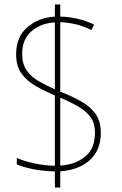

<svg xmlns="http://www.w3.org/2000/svg" viewBox="-20 -779 545 857"><path d="M225 -14Q171 -15 127.5 -24Q84 -33 55 -45V-74Q86 -60 132 -50Q178 -40 225 -39V-353Q176 -374 137 -396.5Q98 -419 75 -452Q52 -485 52 -537Q52 -614 101.5 -657Q151 -700 225 -705V-759H249V-705Q288 -704 325.5 -695.5Q363 -687 400 -669L388 -645Q352 -663 317 -671Q282 -679 249 -680V-370Q305 -348 345.5 -324.5Q386 -301 408 -268.5Q430 -236 430 -187Q430 -108 380.5 -64Q331 -20 249 -14V58H225ZM225 -679Q164 -676 121.5 -640.5Q79 -605 79 -538Q79 -494 98.5 -465.5Q118 -437 151.5 -417.5Q185 -398 225 -380ZM249 -40Q316 -44 360 -80Q404 -116 404 -187Q404 -227 385.5 -254Q367 -281 332.5 -301.5Q298 -322 249 -343Z"/></svg>

Font: Noto Sans Myanmar SemiCondensed Thin
Style: Regular
Weight: 100
Width: 4
Designer: Monotype Design Team
Foundry: Monotype Imaging Inc.
Version: Version 2.107; ttfautohint (v1.8.4.7-5d5b)